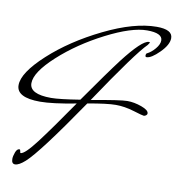

<svg xmlns="http://www.w3.org/2000/svg" viewBox="-85 -817 851 921"><g transform="rotate(10 341.0 -356.0)"><path d="M577 -647Q525 -596 353 -339Q494 -365 527.5 -365Q561 -365 597 -352Q633 -339 633 -323Q633 -317 627.5 -313Q622 -309 616.5 -309Q611 -309 565 -323Q519 -337 476.5 -337Q434 -337 340 -320Q157 -52 98 1Q68 28 49 28Q32 28 32 4Q32 -9 39 -28Q46 -47 58 -47Q62 -47 63 -38.5Q64 -30 66 -30Q86 -30 140.5 -101.5Q195 -173 290 -311Q175 -289 115 -289Q0 -289 0 -349.5Q0 -410 102 -503.5Q204 -597 350 -668.5Q496 -740 605 -740Q682 -740 682 -698Q682 -666 643 -627Q604 -588 581 -588Q575 -588 575 -595.5Q575 -603 579 -606Q600 -616 618.5 -638Q637 -660 637 -679Q637 -715 562 -715Q487 -715 364 -652Q241 -589 150 -506Q59 -423 59 -369.5Q59 -316 164 -316Q204 -316 304 -332Q411 -485 459 -548Q547 -662 580 -662Q585 -662 585 -659Z"/></g></svg>

Font: Mrs Saint Delafield
Style: Regular
Weight: 400
Designer: Alejandro Paul
Foundry: Alejandro Paul
Version: Version 1.000